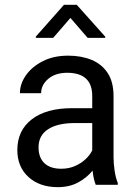

<svg xmlns="http://www.w3.org/2000/svg" viewBox="-20 -770 567 800"><path d="M273.4 -695.3 201.7 -612.3H129.4V-617.7L246.6 -750H299.8L418.5 -617.2V-612.3H345.2ZM453.1 -115.2Q453.1 -88.4 457.5 -58.8Q461.9 -29.3 470.7 -7.8V0H378.9Q369.6 -23.4 365.7 -59.1Q342.8 -30.3 306.4 -10.3Q270 9.8 220.7 9.8Q145 9.8 98.6 -32.5Q52.2 -74.7 52.2 -145Q52.2 -226.1 112.3 -272.7Q172.4 -319.3 281.2 -319.3H364.3V-370.1Q364.3 -466.3 260.3 -466.8Q211.4 -466.8 181.4 -441.7Q151.4 -416.5 151.4 -381.8H63Q63 -420.4 87.9 -456.1Q112.8 -491.7 158 -514.9Q203.1 -538.1 264.2 -538.1Q319.3 -538.1 362.1 -520.3Q404.8 -502.4 429 -465.3Q453.1 -428.2 453.1 -369.1ZM234.9 -66.9Q266.6 -66.9 292.2 -78.1Q317.9 -89.4 336.4 -106.7Q355 -124 364.3 -143.6V-257.3H292.5Q219.7 -257.3 180.2 -231.4Q140.6 -205.6 140.6 -156.2Q140.6 -113.3 165 -90.1Q189.5 -66.9 234.9 -66.9Z"/></svg>

Font: Robert Sans Medium
Style: Regular
Weight: 500
Designer: Christian Robertson (extended by Adam Twardoch)
Foundry: Google
Version: Version 12.135;April 2, 2019;FontCreator 11.5.0.2425 64-bit;